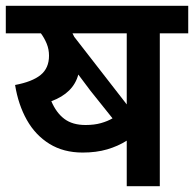

<svg xmlns="http://www.w3.org/2000/svg" viewBox="-20 -642 669 662"><path d="M531 -527V0H417V-157Q387 -138 349.5 -127Q312 -116 265 -116Q199 -116 150.5 -146Q102 -176 72.5 -228.5Q43 -281 32 -349Q91 -360 120 -383.5Q149 -407 149 -450Q149 -472 141 -491.5Q133 -511 121 -527H0V-622H629V-527ZM417 -527H230Q233 -521 236 -515L417 -282ZM292 -329Q271 -357 250 -385Q233 -321 157 -293Q174 -253 202 -232Q230 -211 275 -211Q305 -211 328 -217.5Q351 -224 368 -234Z"/></svg>

Font: Noto Sans SemiBold
Style: Regular
Weight: 600
Designer: Monotype Design Team
Foundry: Monotype Imaging Inc.
Version: Version 2.007